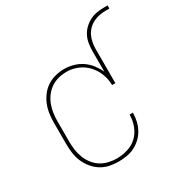

<svg xmlns="http://www.w3.org/2000/svg" viewBox="-163 -821 915 957"><g transform="rotate(-30 294.0 -343.0)"><path d="M247 8Q221 8 195 2.5Q169 -3 147 -17Q125 -31 108 -52Q91 -73 81 -97Q71 -121 67.5 -147.5Q64 -174 64 -200V-320Q64 -346 67.5 -371.5Q71 -397 80.5 -421Q90 -445 106 -466Q122 -487 143.5 -501Q165 -515 190.5 -521.5Q216 -528 242 -528Q268 -528 294.5 -520.5Q321 -513 343 -498Q365 -483 381.5 -461.5Q398 -440 409 -416V-535Q409 -556 412.5 -577.5Q416 -599 425.5 -618Q435 -637 450.5 -652Q466 -667 485 -677Q504 -687 525.5 -690.5Q547 -694 568 -694H588V-676H568Q549 -676 530.5 -672.5Q512 -669 495 -660.5Q478 -652 464.5 -638.5Q451 -625 443 -608Q435 -591 431.5 -572.5Q428 -554 428 -535V-339H409Q409 -372 397 -403.5Q385 -435 362.5 -459.5Q340 -484 309 -497Q278 -510 244 -510Q221 -510 198 -504Q175 -498 155.5 -485Q136 -472 121.5 -453Q107 -434 98.5 -412Q90 -390 86.5 -366.5Q83 -343 83 -320V-200Q83 -176 86.5 -152.5Q90 -129 98.5 -107Q107 -85 122 -65.5Q137 -46 157 -33.5Q177 -21 200.5 -15.5Q224 -10 247 -10Q279 -10 310.5 -19.5Q342 -29 365 -51Q388 -73 399.5 -104Q411 -135 411 -167V-168H430V-167Q430 -143 424.5 -119.5Q419 -96 407.5 -75Q396 -54 378.5 -37.5Q361 -21 340 -10.5Q319 0 295 4Q271 8 247 8Z"/></g></svg>

Font: Iosevka Curly Thin
Style: Regular
Weight: 100
Monospace: yes
Designer: Belleve Invis
Foundry: Belleve Invis
Version: Version 22.1.2; ttfautohint (v1.8.4)